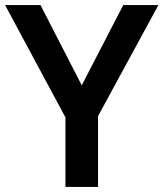

<svg xmlns="http://www.w3.org/2000/svg" viewBox="-20 -734 642 754"><path d="M301 -399 464 -714H602L365 -278V0H237V-273L0 -714H139Z"/></svg>

Font: Noto Sans SemiBold
Style: Regular
Weight: 600
Designer: Monotype Design Team
Foundry: Monotype Imaging Inc.
Version: Version 2.007